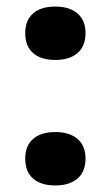

<svg xmlns="http://www.w3.org/2000/svg" viewBox="-20 -552 338 586"><path d="M149 -532Q192 -532 216.5 -511Q241 -490 241 -451Q241 -411 216.5 -390Q192 -369 149 -369Q105 -369 81 -390Q57 -411 57 -451Q57 -490 81 -511Q105 -532 149 -532ZM149 -149Q192 -149 216.5 -128Q241 -107 241 -68Q241 -28 216.5 -7Q192 14 149 14Q105 14 81 -7Q57 -28 57 -68Q57 -107 81 -128Q105 -149 149 -149Z"/></svg>

Font: Playfair Display ExtraBold
Style: Regular
Weight: 800
Designer: Claus Eggers Sørensen
Foundry: Claus Eggers Sørensen
Version: Version 1.203